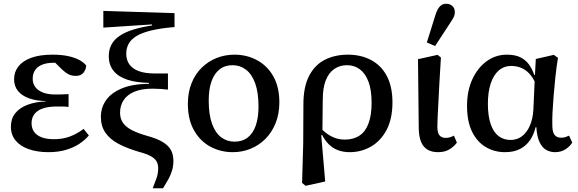

<svg xmlns="http://www.w3.org/2000/svg" viewBox="-20 -797 3074 1022"><path d="M238 13Q180 13 134.5 -2.5Q89 -18 63.5 -48.5Q38 -79 38 -123Q38 -165 61 -194Q84 -223 126 -239Q168 -255 223 -257V-259Q173 -260 135 -273.5Q97 -287 76 -312.5Q55 -338 55 -375Q55 -414 78 -443.5Q101 -473 146.5 -489.5Q192 -506 259 -506Q307 -506 342 -498.5Q377 -491 401.5 -478Q426 -465 439 -448Q437 -425 423.5 -409Q410 -393 383 -393Q367 -393 354 -397.5Q341 -402 327 -413Q313 -424 296 -441L258 -479L334 -475L360 -452Q340 -457 318 -460Q296 -463 267 -463Q230 -463 205 -453Q180 -443 167 -424Q154 -405 154 -378Q154 -352 168 -333.5Q182 -315 208.5 -304.5Q235 -294 276 -294Q293 -294 309 -294.5Q325 -295 345 -296V-228Q325 -230 310.5 -230Q296 -230 281 -230Q246 -230 220.5 -223.5Q195 -217 179 -205Q163 -193 155.5 -177Q148 -161 148 -141Q148 -115 161 -96Q174 -77 200.5 -66.5Q227 -56 267 -56Q314 -56 352.5 -70.5Q391 -85 425 -111L453 -76Q432 -51 401.5 -31Q371 -11 330 1Q289 13 238 13Z M793 205Q805 174 813.5 150.5Q822 127 822 97Q822 77 813 61.5Q804 46 782 34Q760 22 719 11Q657 -7 611.5 -31Q566 -55 541.5 -90Q517 -125 517 -175Q517 -224 544 -263Q571 -302 627.5 -326Q684 -350 773 -351V-356Q705 -357 657 -373Q609 -389 584 -420.5Q559 -452 559 -498Q559 -533 573.5 -560Q588 -587 618 -607Q648 -627 693 -640.5Q738 -654 799 -663L789 -650V-667L530 -650V-739L909 -727V-653Q836 -647 786 -635Q736 -623 706.5 -605Q677 -587 664.5 -563.5Q652 -540 652 -511Q652 -478 668.5 -454.5Q685 -431 718.5 -418.5Q752 -406 803 -406Q822 -406 839.5 -406Q857 -406 874 -406V-320Q857 -322 835.5 -323.5Q814 -325 792 -325Q733 -325 694.5 -308.5Q656 -292 637.5 -263Q619 -234 619 -198Q619 -165 635 -142.5Q651 -120 683.5 -103.5Q716 -87 766 -73Q817 -59 847 -40.5Q877 -22 890 2Q903 26 903 59Q903 86 896 110Q889 134 876.5 156.5Q864 179 848 205Z M1219 13Q1154 13 1099.5 -16.5Q1045 -46 1012.5 -103.5Q980 -161 980 -244Q980 -305 999.5 -354Q1019 -403 1054 -437Q1089 -471 1133.5 -488.5Q1178 -506 1228 -506Q1294 -506 1348.5 -476.5Q1403 -447 1435 -390.5Q1467 -334 1467 -252Q1467 -191 1447 -141.5Q1427 -92 1392.5 -57.5Q1358 -23 1313.5 -5Q1269 13 1219 13ZM1228 -43Q1270 -43 1298.5 -65Q1327 -87 1341.5 -129Q1356 -171 1356 -230Q1356 -304 1338.5 -353Q1321 -402 1289.5 -426Q1258 -450 1218 -450Q1177 -450 1148.5 -427.5Q1120 -405 1105.5 -363Q1091 -321 1091 -262Q1091 -187 1108.5 -138.5Q1126 -90 1157 -66.5Q1188 -43 1228 -43Z M1588 177 1594 -36 1595 -242Q1595 -334 1625 -392.5Q1655 -451 1708.5 -478.5Q1762 -506 1832 -506Q1902 -506 1956 -477Q2010 -448 2039.5 -391.5Q2069 -335 2069 -252Q2069 -165 2038 -106Q2007 -47 1955 -17Q1903 13 1842 13Q1807 13 1779 2.5Q1751 -8 1729.5 -29.5Q1708 -51 1693 -82H1672L1678 -124Q1700 -100 1722 -84.5Q1744 -69 1767 -61.5Q1790 -54 1816 -54Q1862 -54 1894 -75.5Q1926 -97 1942 -141Q1958 -185 1958 -250Q1958 -318 1941.5 -362Q1925 -406 1895.5 -428Q1866 -450 1827 -450Q1789 -450 1759.5 -430Q1730 -410 1714 -369.5Q1698 -329 1698 -266L1696 -81L1690 -76L1711 169L1607 192Z M2312 13Q2278 13 2255.5 -0.5Q2233 -14 2221.5 -41.5Q2210 -69 2209 -112L2205 -482L2309 -505L2327 -491Q2322 -418 2319 -358Q2316 -298 2313.5 -251.5Q2311 -205 2309.5 -172.5Q2308 -140 2308 -123Q2308 -90 2319.5 -76.5Q2331 -63 2352 -63Q2365 -63 2376 -66.5Q2387 -70 2396 -75L2412 -38Q2398 -18 2373 -2.5Q2348 13 2312 13ZM2252 -571 2299 -721Q2309 -751 2322.5 -764Q2336 -777 2354 -777Q2375 -777 2388 -765Q2401 -753 2401 -733Q2401 -718 2394.5 -705Q2388 -692 2375 -673L2296 -552Z M2668 13Q2612 13 2566 -14Q2520 -41 2493 -95.5Q2466 -150 2466 -234Q2466 -314 2494.5 -375.5Q2523 -437 2571 -471.5Q2619 -506 2678 -506Q2721 -506 2749 -492.5Q2777 -479 2795 -454.5Q2813 -430 2824 -398H2854L2840 -328Q2827 -368 2807 -394Q2787 -420 2760.5 -433Q2734 -446 2701 -446Q2663 -446 2635 -422Q2607 -398 2592 -352.5Q2577 -307 2577 -245Q2577 -179 2592 -136Q2607 -93 2634 -72.5Q2661 -52 2698 -52Q2732 -52 2758 -71.5Q2784 -91 2800 -127Q2816 -163 2819 -212L2827 -388L2832 -483L2928 -505L2950 -489Q2942 -441 2936.5 -389Q2931 -337 2927 -288.5Q2923 -240 2921 -199Q2919 -158 2920 -130Q2920 -95 2931.5 -79.5Q2943 -64 2967 -64Q2980 -64 2990.5 -67.5Q3001 -71 3009 -75L3026 -38Q3013 -17 2989.5 -2Q2966 13 2934 13Q2909 13 2887.5 1Q2866 -11 2852 -40.5Q2838 -70 2835 -120H2831Q2822 -82 2802 -52Q2782 -22 2749 -4.5Q2716 13 2668 13Z"/></svg>

Font: Source Serif 4 Medium
Style: Regular
Weight: 500
Designer: Frank Grießhammer
Foundry: Adobe Systems Incorporated
Version: Version 4.004;hotconv 1.0.116;makeotfexe 2.5.65601